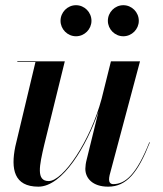

<svg xmlns="http://www.w3.org/2000/svg" viewBox="-20 -690 612 720"><path d="M384.5 -612C384.5 -580.5 410.5 -554 442.5 -554C474.5 -554 500.5 -580.5 500.5 -612C500.5 -644 474.5 -670.5 442.5 -670.5C410.5 -670.5 384.5 -644 384.5 -612ZM207 -612C207 -580.5 233 -554 265 -554C297 -554 323 -580.5 323 -612C323 -644 297 -670.5 265 -670.5C233 -670.5 207 -644 207 -612ZM223 -460H45V-457.5H113L37.5 -141C20 -56 32.5 10 124 10C215.5 10 306 -145.5 349.5 -272.5L305 -91.5C302 -80.5 300 -66 300 -57C300 -21.5 327.5 10 385.5 10C455 10 497.5 -43 542 -156L540 -156.5C492 -36.5 450.5 0.5 404.5 0.5C394 0.5 389 -7 389 -16C389 -20.5 389.5 -27 391 -33L505 -460H396L361 -319.5C319 -162.5 217.5 -11 162.5 -11C115 -11 127.5 -68.5 146 -147.5Z"/></svg>

Font: Bodoni* 72pt Medium
Style: Italic
Weight: 500
Italic angle: -13°
Version: Version 2.3